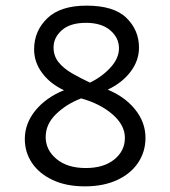

<svg xmlns="http://www.w3.org/2000/svg" viewBox="-20 -651 603 681"><path d="M281 10Q215 10 167 -12.5Q119 -35 93.5 -73Q68 -111 68 -158Q68 -213 105.5 -259Q143 -305 207 -331Q159 -353 130 -391.5Q101 -430 101 -476Q101 -541 147.5 -586Q194 -631 287 -631Q384 -631 428.5 -587.5Q473 -544 473 -482Q473 -436 443 -396.5Q413 -357 362 -333Q423 -308 459.5 -262.5Q496 -217 496 -162Q496 -113 470 -74Q444 -35 395.5 -12.5Q347 10 281 10ZM299 -358Q341 -378 371.5 -411Q402 -444 402 -480Q402 -517 371 -543.5Q340 -570 285 -570Q229 -570 199.5 -544Q170 -518 170 -483Q170 -452 188 -430Q206 -408 235.5 -391Q265 -374 299 -358ZM284 -55Q348 -55 385.5 -85.5Q423 -116 423 -162Q423 -207 379.5 -245Q336 -283 268 -302Q217 -283 179.5 -247Q142 -211 142 -165Q142 -119 180.5 -87Q219 -55 284 -55Z"/></svg>

Font: Inconsolata SemiExpanded
Style: Regular
Weight: 400
Width: 6
Monospace: yes
Designer: Raph Levien, Cyreal, Brenton Simpson
Foundry: Raph Levien, Cyreal, Google
Version: Version 3.100; ttfautohint (v1.8.4.7-5d5b)